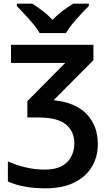

<svg xmlns="http://www.w3.org/2000/svg" viewBox="-20 -786 590 1046"><path d="M489 -542V-458L272 -240Q392 -228 452.5 -164Q513 -100 513 -1Q513 68 480.5 122.5Q448 177 384.5 208.5Q321 240 227 240Q107 240 23 203V93Q65 113 118 125.5Q171 138 222 138Q307 138 346 97Q385 56 385 -5Q385 -70 339 -108Q293 -146 188 -146H129V-235L335 -443H40V-542ZM196 -606Q183 -629 160.5 -656Q138 -683 114 -708.5Q90 -734 72 -753V-766H156Q183 -749 212 -727Q241 -705 266 -678Q292 -705 322 -727.5Q352 -750 379 -766H464V-753Q445 -735 421 -709Q397 -683 374.5 -656Q352 -629 339 -606Z"/></svg>

Font: Noto Sans SemiBold
Style: Regular
Weight: 600
Designer: Monotype Design Team
Foundry: Monotype Imaging Inc.
Version: Version 2.007